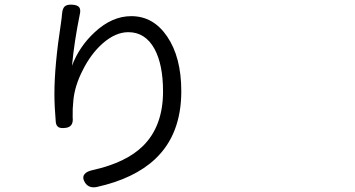

<svg xmlns="http://www.w3.org/2000/svg" viewBox="-20 -780 1540 832"><path d="M348.6 11.7Q335 -9.8 345.7 -24.4Q354.5 -37.1 381.8 -43Q526.4 -75.2 599.6 -147.5Q686.5 -233.4 686.5 -383.8Q686.5 -500 649.4 -568.4Q609.4 -640.6 536.1 -640.6Q480.5 -640.6 424.8 -591.8Q374 -546.9 338.9 -476.6Q303.7 -408.2 297.9 -344.7Q293.9 -308.6 294.9 -271.5Q299.8 -228.5 261.7 -225.6Q243.2 -223.6 234.4 -228.5Q223.6 -234.4 221.7 -251Q215.8 -319.3 215.8 -373Q215.8 -496.1 244.1 -679.7Q248 -706.1 249 -721.7Q251 -743.2 260.3 -752Q269.5 -760.7 291 -759.8Q315.4 -758.8 323.2 -748.5Q331.1 -738.3 325.2 -714.8Q301.8 -599.6 292 -495.1Q323.2 -578.1 389.6 -639.6Q464.8 -710 548.8 -710Q644.5 -710 704.1 -622.1Q765.6 -532.2 765.6 -384.8Q765.6 -198.2 653.3 -91.8Q562.5 -5.9 399.4 30.3Q365.2 37.1 348.6 11.7Z"/></svg>

Font: Bpmf GenSen Rounded R
Style: R
Weight: 400
Foundry: But Ko
Version: Version 1.320